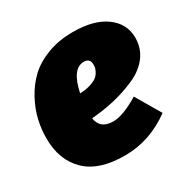

<svg xmlns="http://www.w3.org/2000/svg" viewBox="-135 -685 827 835"><g transform="rotate(-30 278.5 -267.5)"><path d="M557 -400Q557 -347 526.5 -307Q496 -267 443.5 -244Q391 -221 336.5 -208Q282 -195 219 -190Q227 -132 293 -132Q342 -132 423 -181L496 -57Q388 22 263 22Q132 22 67.5 -41.5Q3 -105 3 -213Q3 -259 13.5 -304.5Q24 -350 49 -396.5Q74 -443 110.5 -478Q147 -513 204.5 -535Q262 -557 333 -557Q439 -557 498 -513.5Q557 -470 557 -400ZM228 -310Q260 -311 283.5 -319Q307 -327 317.5 -336.5Q328 -346 334 -359Q340 -372 340.5 -377.5Q341 -383 341 -390Q341 -421 310 -421Q251 -421 228 -310Z"/></g></svg>

Font: Fira Sans Ultra
Style: Italic
Weight: 950
Italic angle: -8°
Designer: Carrois Corporate & Edenspiekermann AG
Foundry: Carrois Corporate GbR & Edenspiekermann AG
Version: Version 4.203;PS 004.203;hotconv 1.0.88;makeotf.lib2.5.64775